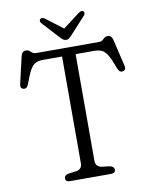

<svg xmlns="http://www.w3.org/2000/svg" viewBox="-95 -948 805 1018"><g transform="rotate(-10 308.0 -439.0)"><path d="M140 -700H479Q493.5 -700 504 -711.5Q514.5 -723 528 -723Q548.5 -723 555 -697.5L589 -553.5Q595 -528.5 575.5 -525Q557.5 -521 548.5 -544Q531 -593.5 516.5 -618Q502 -642.5 485.5 -650.2Q469 -658 444.5 -658H344.5V-84Q344.5 -51.5 377 -46L422 -40.5Q443 -35 443 -19Q443 0 419 0H198.5Q174.5 0 174.5 -19Q174.5 -35 195.5 -40.5L240.5 -46Q271.5 -51.5 271.5 -84V-658H169Q145 -658 129 -650.2Q113 -642.5 99.2 -618.2Q85.5 -594 67.5 -544Q59 -521.5 41.5 -525Q21.5 -528.5 27.5 -553.5L61 -697.5Q67.5 -723 88 -723Q102 -723 112.8 -711.5Q123.5 -700 140 -700ZM338.5 -759Q330.5 -751 324.2 -746Q318 -741 309.5 -741Q300 -741 293.2 -745.8Q286.5 -750.5 278.5 -759L193.5 -851.5Q187.5 -858.5 188.2 -864.8Q189 -871 193 -874.5Q202.5 -882 218 -871L308.5 -802L399.5 -871Q415 -882 424.5 -874.5Q428.5 -871.5 428.8 -864.8Q429 -858 423 -851.5Z"/></g></svg>

Font: Fraunces 72pt S100 Light
Style: Regular
Weight: 300
Version: Version 1.000; ttfautohint (v1.8.3)